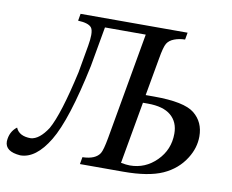

<svg xmlns="http://www.w3.org/2000/svg" viewBox="-101 -793 1084 899"><g transform="rotate(10 441.0 -343.0)"><path d="M48.3 7.8Q-24.4 2.4 -24.4 -45.9Q-22 -92.3 11.7 -117.7Q27.3 -79.6 83 -79.6Q124 -83 162.6 -142.6Q204.1 -216.3 250 -422.4L272.9 -552.7Q278.3 -584 278.3 -604.5Q278.3 -629.4 270.5 -639.6Q255.9 -658.2 206.1 -660.2L211.9 -693.8H720.7L714.8 -660.2Q687 -659.7 663.8 -650.9Q640.6 -642.1 630.1 -625Q619.6 -607.9 609.9 -550.3L578.1 -372.1H618.2Q761.7 -372.1 810.5 -332.5Q859.4 -293 859.4 -224.6Q859.4 -170.4 828.1 -120.6Q791 -61 723.9 -30.8Q656.7 -0.5 536.6 -0.5H331.1L336.9 -34.2Q368.7 -35.2 388.9 -43.9Q409.2 -52.7 419.2 -68.6Q429.2 -84.5 439.9 -144L529.3 -650.9H335.4L301.8 -461.4Q246.1 -196.8 184.3 -94.5Q122.6 7.8 48.3 7.8ZM562 -34.7Q635.3 -34.7 688.5 -87.9Q741.7 -141.1 741.7 -217.3Q741.7 -272.5 705.1 -303.5Q668.5 -334.5 595.2 -334.5H571.8L519.5 -39.6Q545.4 -34.7 562 -34.7Z"/></g></svg>

Font: Kelvinch
Style: Italic
Weight: 400
Italic angle: -10°
Designer: Paul James Miller
Foundry: High-Logic / Made with FontCreator
Version: Version 3.40;July 22, 2017;FontCreator 11.0.0.2388 64-bit